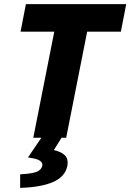

<svg xmlns="http://www.w3.org/2000/svg" viewBox="-20 -670 634 934"><path d="M142 0 244 -516H80L106 -650H594L568 -516H404L302 0ZM78 244V178Q135 175 158 166Q181 157 186 136Q188 122 174.5 112Q161 102 116 96L184 -4H282L242 60Q280 69 296.5 86.5Q313 104 308 136Q297 190 238 215.5Q179 241 78 244Z"/></svg>

Font: mr_Source Sans Pro
Style: Italic
Weight: 900
Italic angle: -11°
Designer: Paul D. Hunt
Foundry: Adobe Systems Incorporated
Version: Version 1.076;July 10, 2024;FontCreator 11.5.0.2430 64-bit